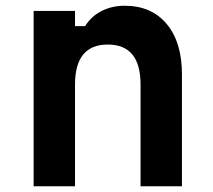

<svg xmlns="http://www.w3.org/2000/svg" viewBox="-20 -648 740 668"><path d="M97 0V-610H241V-557H276Q297 -591 333 -609.5Q369 -628 414 -628Q507 -628 560 -564.5Q613 -501 613 -390V0H469V-354Q469 -493 355 -493Q241 -493 241 -354V0Z"/></svg>

Font: Martian Mono SemiBold
Style: Regular
Weight: 600
Monospace: yes
Designer: Roman Shamin
Foundry: Evil Martians
Version: Version 1.000; ttfautohint (v1.8.4.7-5d5b)